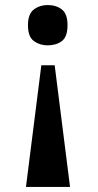

<svg xmlns="http://www.w3.org/2000/svg" viewBox="-20 -562 388 762"><path d="M197 -303 258 180H83L144 -303ZM169 -542Q203 -542 225.5 -524.5Q248 -507 248 -462Q248 -416 225.5 -399Q203 -382 169 -382Q138 -382 114.5 -399Q91 -416 91 -462Q91 -507 114.5 -524.5Q138 -542 169 -542Z"/></svg>

Font: Noto Serif Tamil Condensed ExtraBold
Style: Regular
Weight: 800
Width: 3
Designer: Indian Type Foundry, Tom Grace, and the Monotype Design Team
Foundry: Monotype Imaging Inc.
Version: Version 2.004; ttfautohint (v1.8.4.7-5d5b)